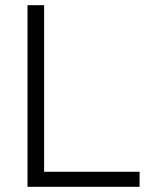

<svg xmlns="http://www.w3.org/2000/svg" viewBox="-20 -720 587 740"><path d="M518 0H86V-700H150V-58H518Z"/></svg>

Font: Space Grotesk Variable Light
Style: Regular
Weight: 300
Designer: Florian Karsten
Foundry: Florian Karsten
Version: Version 2.000